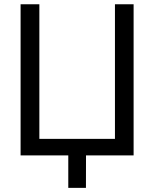

<svg xmlns="http://www.w3.org/2000/svg" viewBox="-20 -748 742 924"><path d="M623 0H79.1V-727.5H169.4V-79.6H533.2V-727.5H623ZM308.6 156.2V-31.2H394L393.6 156.2Z"/></svg>

Font: Inter 24pt
Style: Regular
Weight: 400
Designer: Rasmus Andersson
Foundry: rsms
Version: Version 4.001;git-66647c0bb